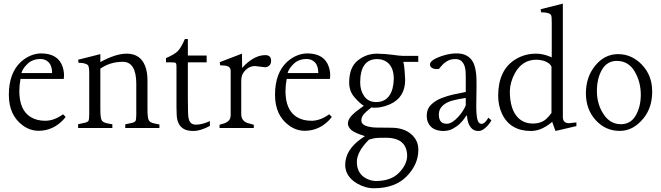

<svg xmlns="http://www.w3.org/2000/svg" viewBox="-20 -692 3574 1038"><path d="M201.2 -403.3Q294.9 -403.3 318.8 -330.1Q329.6 -296.9 324.7 -265.1H90.8Q84.5 -230 84.5 -199.7Q84.5 -96.7 146 -59.1Q178.7 -39.1 224.6 -39.1Q272.5 -39.1 320.8 -74.2L335 -59.6L321.3 -43.5Q265.6 14.6 189.5 15.1Q144 15.1 105.5 -12.2Q27.8 -67.4 27.8 -179.2Q27.8 -297.4 93.8 -358.4Q143.6 -401.9 201.2 -403.3ZM95.7 -296.9H261.7Q261.7 -335.4 244.1 -354.2Q226.6 -373 199.2 -373Q156.7 -373 129.9 -347.9Q103 -322.8 95.7 -296.9Z M645 -357.9Q575.2 -357.9 522.5 -320.8V-102.1Q522.5 -57.1 528.8 -43.7Q535.2 -30.3 558.6 -25.4L587.4 -20V0H402.3V-20.5L436 -27.8Q454.1 -31.7 458.5 -39.1Q462.4 -47.4 462.4 -74.7V-294.4Q462.4 -329.6 456.1 -338.9Q444.3 -352.1 404.8 -352.5L402.3 -369.1L522.5 -399.4V-356.4Q605.5 -401.9 664.6 -401.9Q738.8 -401.9 764.6 -335.4Q777.3 -303.2 777.3 -256.8V-101.1Q777.3 -56.2 783.9 -42.7Q790.5 -29.3 813 -24.9L841.8 -19V0H657.2V-20L690.4 -26.9Q709 -30.8 712.9 -38.6Q716.8 -46.9 716.8 -74.2V-241.2Q715.8 -356.9 645 -357.9Z M1097.2 -355H995.6V-160.6Q995.6 -118.7 996.6 -81.8Q997.6 -44.9 1008.1 -31.5Q1018.6 -18.1 1038.6 -18.1Q1074.2 -18.1 1114.7 -37.6V-11.2Q1063 16.1 1026.4 16.1Q991.7 16.1 972.9 4.6Q954.1 -6.8 945.6 -25.1Q937 -43.5 935.5 -66.4Q934.1 -89.4 934.1 -112.3V-321.8Q934.1 -332.5 933.8 -338.4Q933.6 -344.2 931.9 -348.6Q930.2 -353 923.8 -354Q917.5 -355 904.8 -355H877.4V-377.9Q924.3 -397.9 941.9 -416.5Q959.5 -435.1 979.5 -481H995.6V-391.6H1097.2Z M1411.6 -328.6 1358.4 -335Q1318.4 -334.5 1293 -294.4Q1284.2 -279.8 1284.2 -250V-76.2Q1284.2 -40 1315.9 -27.8Q1316.4 -27.3 1333.5 -22.7Q1350.6 -18.1 1352.1 -17.6V0H1167V-17.6Q1168.5 -18.6 1176.8 -20.5Q1211.9 -28.8 1221.7 -46.4Q1226.6 -56.2 1227.1 -67.9V-308.1Q1227.1 -331.5 1202.1 -336.4Q1194.8 -337.9 1170.4 -338.9L1168 -356L1288.1 -401.9L1289.1 -324.7L1306.2 -342.8Q1361.3 -394 1414.1 -394Q1445.3 -394 1445.8 -363.8Q1445.8 -339.4 1425.8 -331.1Q1418.9 -328.6 1411.6 -328.6Z M1640.1 -403.3Q1733.9 -403.3 1757.8 -330.1Q1768.6 -296.9 1763.7 -265.1H1529.8Q1523.4 -230 1523.4 -199.7Q1523.4 -96.7 1585 -59.1Q1617.7 -39.1 1663.6 -39.1Q1711.4 -39.1 1759.8 -74.2L1773.9 -59.6L1760.3 -43.5Q1704.6 14.6 1628.4 15.1Q1583 15.1 1544.4 -12.2Q1466.8 -67.4 1466.8 -179.2Q1466.8 -297.4 1532.7 -358.4Q1582.5 -401.9 1640.1 -403.3ZM1534.7 -296.9H1700.7Q1700.7 -335.4 1683.1 -354.2Q1665.5 -373 1638.2 -373Q1595.7 -373 1568.8 -347.9Q1542 -322.8 1534.7 -296.9Z M2241.2 -357.4H2160.6Q2165 -342.8 2167.7 -305.7Q2170.4 -268.6 2170.4 -260.3Q2170.4 -164.1 2086.4 -127.4Q2036.1 -105.5 1987.3 -110.8Q1948.7 -80.1 1941.2 -66.9Q1933.6 -53.7 1933.6 -39.6Q1933.6 -7.3 2008.8 -2.4Q2027.3 -1.5 2094.5 -1.5Q2161.6 -1.5 2201.7 32.2Q2241.7 65.9 2241.7 117.7Q2241.7 196.8 2178.7 261.2Q2115.7 325.7 2001.5 325.7Q1954.1 325.7 1909.2 299.3Q1846.7 261.2 1846.2 199.7Q1846.2 119.6 1932.1 58.1L1953.1 43.9Q1898.9 27.3 1880.4 11.7Q1860.8 -5.4 1860.8 -24.9Q1861.3 -53.7 1903.3 -87.9Q1921.9 -102.5 1946.8 -120.1Q1925.3 -132.8 1896.5 -166Q1867.7 -199.2 1867.7 -245.1Q1867.7 -327.6 1913.8 -364.7Q1960 -401.9 2017.6 -401.9Q2066.4 -400.9 2104 -395.5Q2141.6 -390.1 2157.2 -390.1H2241.2ZM1959 272.5Q1985.4 286.1 2011.7 286.6Q2092.8 286.6 2136.2 242.9Q2179.7 199.2 2181.2 151.4Q2180.2 53.2 2067.4 52.7Q2025.4 52.7 2012 54.2Q1998.5 55.7 1974.6 63Q1909.2 128.4 1909.2 183.1Q1909.2 245.6 1959 272.5ZM2018.1 -372.6Q1927.7 -371.6 1927.2 -246.6Q1927.2 -202.6 1949.2 -171.6Q1971.2 -140.6 2013.2 -140.1Q2082 -140.1 2102.1 -213.4Q2108.4 -237.8 2108.9 -265.6Q2108.9 -326.2 2074.7 -354.5Q2051.8 -372.6 2018.1 -372.6Z M2636.7 -41.5Q2635.7 -39.1 2629.6 -29.8Q2623.5 -20.5 2614 -10.3Q2604.5 0 2592.3 8.1Q2580.1 16.1 2566.9 16.1Q2547.9 16.1 2536.1 7.3Q2524.4 -1.5 2517.6 -14.6Q2510.7 -27.8 2507.8 -42.7Q2504.9 -57.6 2503.9 -69.3Q2500.5 -66.4 2491.2 -52.7Q2481.9 -39.1 2466.3 -23.7Q2450.7 -8.3 2428 3.9Q2405.3 16.1 2375.5 16.1Q2360.8 16.1 2345 12.2Q2329.1 8.3 2316.4 -1.2Q2303.7 -10.7 2295.4 -27.1Q2287.1 -43.5 2287.1 -67.9Q2287.1 -102.5 2310.1 -125.5Q2333 -148.4 2367.2 -161.6Q2401.4 -174.8 2429.9 -180.9Q2458.5 -187 2498 -194.8V-276.4Q2498 -287.1 2497.3 -303.5Q2496.6 -319.8 2491.5 -335.2Q2486.3 -350.6 2474.9 -361.6Q2463.4 -372.6 2441.9 -372.6Q2415.5 -372.6 2398.7 -362.3Q2381.8 -352.1 2374 -343.8Q2366.2 -335.4 2352.5 -319.3Q2335.9 -317.4 2326.4 -320.1Q2316.9 -322.8 2310.8 -328.4Q2304.7 -334 2304.7 -343.8Q2304.7 -357.9 2326.2 -370.6Q2347.7 -383.3 2382.1 -393.3Q2416.5 -403.3 2447.3 -403.3Q2475.1 -403.3 2494.1 -395.3Q2513.2 -387.2 2525.4 -373.3Q2537.6 -359.4 2543.9 -341.1Q2550.3 -322.8 2553 -302.2Q2555.7 -281.7 2555.9 -260.3Q2556.2 -238.8 2556.2 -218.8Q2556.2 -181.6 2555.2 -146.5Q2554.2 -111.3 2555.7 -83.7Q2557.1 -56.2 2563.2 -39.3Q2569.3 -22.5 2583.5 -22.5Q2601.6 -22.5 2620.1 -55.7ZM2498 -162.6Q2458.5 -156.7 2430.4 -149.4Q2402.3 -142.1 2386 -130.9Q2369.6 -119.6 2361.1 -105.7Q2352.5 -91.8 2352.5 -71.8Q2352.5 -22.9 2395.5 -22.9Q2411.1 -22.9 2427.7 -34.2Q2444.3 -45.4 2458.5 -61.3Q2472.7 -77.1 2483.4 -94.2Q2494.1 -111.3 2498 -122.6Z M2673.3 -174.3Q2673.3 -313.5 2766.6 -371.1Q2816.9 -401.9 2877.9 -401.9Q2914.1 -401.9 2951.2 -386.7L2962.9 -381.8V-567.4Q2962.9 -601.1 2960 -608.4Q2953.1 -625.5 2905.3 -625.5L2902.8 -642.1L3022.9 -672.4V-59.1Q3022.9 -25.9 3056.6 -25.9Q3059.1 -25.9 3076.9 -28.1Q3094.7 -30.3 3096.2 -30.3V-10.3L2982.9 16.1L2965.3 -33.2Q2964.4 -32.7 2960.4 -29.3Q2905.3 16.1 2851.1 16.1Q2738.3 16.1 2694.3 -76.2Q2673.3 -121.1 2673.3 -174.3ZM2736.3 -198.7Q2736.3 -97.2 2783.7 -52.7Q2814.5 -24.4 2860.1 -24.2Q2905.8 -23.9 2934.1 -49.8Q2947.3 -62 2961.4 -81.1V-332Q2950.2 -355 2914.6 -364.7Q2897.9 -369.1 2878.9 -369.1Q2804.2 -369.1 2763.7 -296.4Q2737.3 -247.6 2736.3 -198.7Z M3147.5 -187Q3147.5 -275.9 3198.2 -337.6Q3249 -399.4 3321.8 -399.4Q3395.5 -399.4 3450.7 -341.8Q3505.9 -284.2 3505.9 -196.8Q3505.9 -109.4 3458 -51.3Q3402.8 15.6 3331.1 15.6Q3254.4 16.1 3201.2 -41.7Q3147.9 -99.6 3147.5 -187ZM3314.5 -362.8Q3262.7 -362.8 3234.9 -315.9Q3207 -269 3207 -199.2Q3207 -129.9 3242.4 -75.4Q3277.8 -21 3335.9 -20.5Q3390.1 -20.5 3417.2 -68.1Q3444.3 -115.7 3444.3 -180.2Q3444.3 -249 3411.1 -305.7Q3377.9 -362.3 3314.5 -362.8Z"/></svg>

Font: Lancelot
Style: Regular
Weight: 400
Designer: Marion Kadi
Foundry: Marion Kadi, Anton Koovit
Version: 1.004